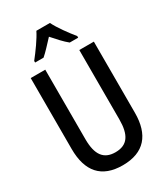

<svg xmlns="http://www.w3.org/2000/svg" viewBox="-230 -1037 989 1143"><g transform="rotate(-30 265.0 -465.5)"><path d="M117 -792V-781H175C201 -803 232 -838 265 -873C296 -838 326 -804 355 -781H413V-792C378 -835 333 -896 311 -941H218C197 -898 152 -836 117 -792ZM264 10C412 10 482 -75 482 -225V-714H382V-237C382 -131 348 -79 265 -79C185 -79 148 -129 148 -236V-714H48V-227C48 -72 119 10 264 10Z"/></g></svg>

Font: Noto Sans Mono Condensed Medium
Style: Regular
Weight: 500
Width: 3
Designer: Monotype Design Team
Foundry: Monotype Imaging Inc.
Version: Version 2.014